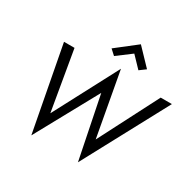

<svg xmlns="http://www.w3.org/2000/svg" viewBox="-210 -1196 1468 1455"><g transform="rotate(30 523.5 -468.5)"><path d="M949 -700H1047L651 38L541 -506L243 38L103 -700H195L284 -179L579 -739L681 -179ZM485 -796 440 -837 617 -975 752 -834 699 -795 609 -889Z"/></g></svg>

Font: Jost
Style: Italic
Weight: 400
Italic angle: -5°
Version: Version 3.710